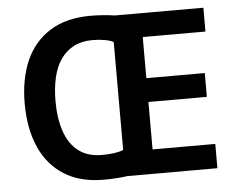

<svg xmlns="http://www.w3.org/2000/svg" viewBox="-52 -783 1038 851"><g transform="rotate(-5 467.5 -357.5)"><path d="M379 -722Q405 -722 434.5 -720Q464 -718 488 -714H882V-608H603V-425H863V-319H603V-108H882V0H482Q463 3 433 5Q403 7 377 7Q271 7 199.5 -38.5Q128 -84 92 -166.5Q56 -249 56 -359Q56 -469 92 -550.5Q128 -632 200.5 -677Q273 -722 379 -722ZM380 -614Q332 -614 297 -596Q262 -578 238.5 -544.5Q215 -511 204 -463.5Q193 -416 193 -358Q193 -281 213 -223Q233 -165 274 -134Q315 -103 378 -103Q407 -103 432 -106.5Q457 -110 473 -117V-597Q459 -605 433.5 -609.5Q408 -614 380 -614Z"/></g></svg>

Font: Noto Sans Hebrew Thin SemiBold
Style: Regular
Weight: 600
Version: Version 3.001